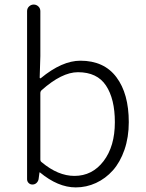

<svg xmlns="http://www.w3.org/2000/svg" viewBox="-20 -815 643 848"><path d="M314.5 12.7Q236.3 12.7 156.2 -53.7Q156.2 -53.7 155.3 -53.7Q154.3 -53.7 154.3 -52.7L150.4 -23.4Q148.4 -13.7 141.1 -6.8Q133.8 0 123 0Q113.3 0 106.4 -6.8Q99.6 -13.7 99.6 -23.4V-765.6Q99.6 -778.3 108.4 -786.6Q117.2 -794.9 128.9 -794.9Q140.6 -794.9 149.4 -786.6Q158.2 -778.3 158.2 -765.6V-567.4L155.3 -472.7Q155.3 -469.7 157.2 -469.2Q159.2 -468.8 160.2 -469.7Q253.9 -546.9 335 -546.9Q439.5 -546.9 494.1 -474.1Q548.8 -401.4 548.8 -275.4Q548.8 -209 529.8 -153.8Q510.7 -98.6 478.5 -62.5Q446.3 -26.4 403.8 -6.8Q361.3 12.7 314.5 12.7ZM308.6 -38.1Q387.7 -38.1 437.5 -103.5Q487.3 -168.9 487.3 -275.4Q487.3 -377.9 448.2 -437Q409.2 -496.1 324.2 -496.1Q252.9 -496.1 163.1 -416Q158.2 -411.1 158.2 -403.3V-110.4Q158.2 -102.5 164.1 -98.6Q236.3 -38.1 308.6 -38.1Z"/></svg>

Font: irohamaru Light
Style: Regular
Weight: 200
Designer: [Source Han Sans]
Ryoko NISHIZUKA  (kana & ideographs); Paul D. Hunt (Latin, Greek & Cyrillic); Wenlong ZHANG  (bopomofo
Version: Version 1.01